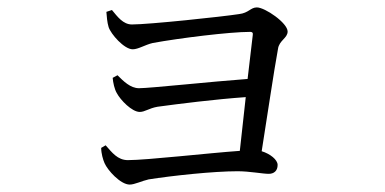

<svg xmlns="http://www.w3.org/2000/svg" viewBox="-20 -508 1040 518"><path d="M265 -116 253 -109C253 -94 258 -77 262 -68C270 -49 305 -10 330 -10C343 -10 363 -20 381 -24C444 -34 556 -46 621 -46C653 -46 689 -39 705 -39C719 -39 729 -47 729 -63C729 -77 709 -93 686 -100C700 -187 719 -317 730 -376C733 -399 756 -405 756 -423C756 -446 695 -488 673 -488C656 -488 651 -473 625 -470C580 -463 382 -442 336 -442C312 -442 297 -463 282 -481L267 -476C268 -464 269 -448 273 -435C279 -416 315 -375 338 -375C353 -375 371 -387 392 -392C463 -405 599 -422 655 -422C660 -422 663 -420 662 -414L648 -295C552 -288 384 -270 355 -270C332 -270 313 -289 297 -305L284 -298C285 -285 289 -267 295 -257C305 -238 336 -206 357 -206C371 -206 382 -216 405 -220C464 -228 559 -240 643 -246L627 -101C542 -95 376 -76 325 -76C297 -76 282 -97 265 -116Z"/></svg>

Font: Harano Aji Mincho
Style: Regular
Weight: 400
Foundry: Masamichi Hosoda
Version: HaranoAjiMincho-Regular version 20230610;ttx 4.39.4